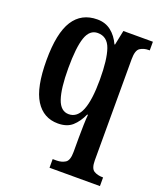

<svg xmlns="http://www.w3.org/2000/svg" viewBox="-143 -637 803 959"><g transform="rotate(20 258.5 -157.0)"><path d="M236 232V186H257Q283 186 302.5 174Q322 162 322 117V42Q322 11 323 -25.5Q324 -62 326 -82H322Q303 -40 275 -15Q247 10 199 10Q122 10 80 -56.5Q38 -123 38 -268Q38 -412 81 -479Q124 -546 208 -546Q251 -546 281.5 -522Q312 -498 330 -458H333L349 -536H506V-490H500Q474 -490 455 -477.5Q436 -465 436 -418V120Q436 163 455 174.5Q474 186 501 186H504V232ZM234 -52Q279 -52 300.5 -105.5Q322 -159 322 -267Q322 -374 303 -428.5Q284 -483 233 -483Q190 -483 172 -430.5Q154 -378 154 -267Q154 -160 172.5 -106Q191 -52 234 -52Z"/></g></svg>

Font: Noto Serif Ethiopic ExtraCondensed SemiBold
Style: Regular
Weight: 600
Width: 2
Designer: Monotype Design Team
Foundry: Monotype Imaging Inc.
Version: Version 2.102; ttfautohint (v1.8.4.7-5d5b)